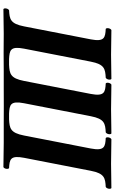

<svg xmlns="http://www.w3.org/2000/svg" viewBox="212 -900 689 1154"><g transform="rotate(90 557.0 -322.5)"><path d="M160 -647C149 -641 145 -619 153 -613C205 -610 232 -606 216 -523L138 -122C122 -39 94 -35 41 -32C30 -26 26 -4 34 2C73 1 144 0 182 0C260 1 334 1 410 0C443 0 476 0 510 0C582 -1 648 0 715 0C755 0 796 0 838 0C876 0 946 1 984 2C995 -4 998 -26 990 -32C938 -35 912 -39 928 -122L1006 -523C1022 -606 1050 -610 1103 -613C1114 -619 1118 -641 1110 -647C1071 -646 1002 -645 964 -645C926 -645 854 -646 816 -647C805 -641 801 -619 809 -613C861 -610 888 -606 872 -523L794 -122C778 -39 750 -35 697 -32H662C610 -35 584 -39 600 -122L678 -523C694 -606 722 -610 775 -613C786 -619 790 -641 782 -647C743 -646 674 -645 636 -645C598 -645 526 -646 488 -647C477 -641 473 -619 481 -613C533 -610 560 -606 544 -523L466 -122C450 -39 422 -35 369 -32H334C282 -35 256 -39 272 -122L350 -523C366 -606 394 -610 447 -613C458 -619 462 -641 454 -647C415 -646 346 -645 308 -645C270 -645 198 -646 160 -647Z"/></g></svg>

Font: Libertinus Serif
Style: Bold Italic
Weight: 700
Italic angle: -12°
Designer: Philipp H. Poll, Khaled Hosny
Foundry: Caleb Maclennan
Version: Version 7.050;RELEASE